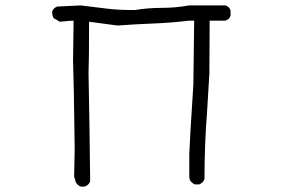

<svg xmlns="http://www.w3.org/2000/svg" viewBox="-20 -695 1040 707"><path d="M292 -8H277Q271 -10 265 -16Q259 -22 257.5 -29.5Q256 -37 253 -44L255 -148Q252 -392 249 -471L251 -619Q242 -619 200 -615L178 -628Q172 -636 172 -652Q177 -667 192 -671L277 -675L376 -663Q414 -658 476 -658Q524 -666 575 -666Q626 -666 676 -675H809Q816 -674 822 -668Q828 -662 829 -656V-638Q826 -624 809 -619H752Q752 -521 751 -424L742 -276Q733 -162 733 -36Q729 -23 714 -16H697Q692 -18 685.5 -24Q679 -30 678.5 -35Q678 -40 677 -42V-128Q679 -184 692 -383L695 -619H676Q611 -611 545.5 -608.5Q480 -606 413 -601L308 -615Q308 -473 306 -426Q310 -227 312 -28Q308 -14 292 -8Z"/></svg>

Font: Yozai
Style: Regular
Weight: 400
Designer: LXGW / Y.OzVox
Foundry: LXGW / Y.OzVox
Version: Version 0.861;October 22, 2024